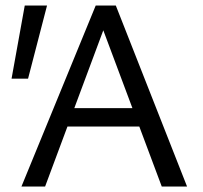

<svg xmlns="http://www.w3.org/2000/svg" viewBox="-20 -678 739 698"><path d="M568 0 339 -612H372L144 0H58L328 -658H401L660 0ZM177 -218 201 -285H495L531 -218ZM82 -392H22L70 -658H151Z"/></svg>

Font: Ysabeau Office Medium
Style: Regular
Weight: 500
Designer: Christian Thalmann (Catharsis Fonts)
Version: Version 2.001;gftools[0.9.30]; featfreeze: tnum,lnum,ss02